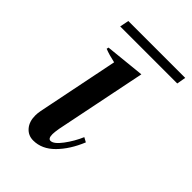

<svg xmlns="http://www.w3.org/2000/svg" viewBox="-191 -708 802 802"><g transform="rotate(45 210.0 -307.0)"><path d="M84 -624H420L413 -584H76ZM88 -70Q88 -84 91 -99L164 -460Q127 -468 102 -478L104 -487L280 -505L198 -101Q194 -77 194 -66Q194 -40 208 -40Q227 -40 253.5 -75.5Q280 -111 297 -151L317 -140Q290 -74 248.5 -32Q207 10 156 10Q126 10 107 -12Q88 -34 88 -70Z"/></g></svg>

Font: Trirong Medium
Style: Italic
Weight: 500
Italic angle: -12°
Designer: Katatrad Team
Foundry: CadsonDemak
Version: Version 1.001